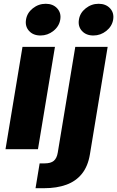

<svg xmlns="http://www.w3.org/2000/svg" viewBox="-20 -781 613 1005"><path d="M8.8 0 97.7 -535.6H267.6L178.7 0ZM191.9 -595.2Q153.8 -595.2 132.1 -619.1Q110.4 -643.1 116.2 -678.2Q121.6 -713.4 151.6 -737.3Q181.6 -761.2 219.2 -761.2Q257.3 -761.2 279.3 -737.3Q301.3 -713.4 295.4 -678.2Q289.6 -643.1 259.5 -619.1Q229.5 -595.2 191.9 -595.2ZM374 -535.6H543.5L450.7 26.4Q440.4 89.4 408.7 128.7Q377 168 326.9 186Q276.9 204.1 210.9 204.1H166L187.5 74.2H212.9Q246.1 74.2 261.7 60.8Q277.3 47.4 282.2 18.6ZM468.8 -595.2Q430.7 -595.2 408.9 -619.1Q387.2 -643.1 393.1 -678.2Q398.4 -713.4 428.5 -737.3Q458.5 -761.2 496.1 -761.2Q534.2 -761.2 556.2 -737.3Q578.1 -713.4 572.3 -678.2Q566.4 -643.1 536.4 -619.1Q506.3 -595.2 468.8 -595.2Z"/></svg>

Font: Inter 20pt ExtraBold
Style: Italic
Weight: 800
Italic angle: -9.3988°
Version: Version 4.001;git-66647c0bb